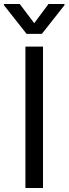

<svg xmlns="http://www.w3.org/2000/svg" viewBox="-49 -940 343 960"><path d="M166 0H78.1V-707H166ZM122.1 -824.2 193.4 -919.9H273.4V-914.1L160.2 -770.5H84L-29.3 -914.1V-919.9H49.8Z"/></svg>

Font: WEMIX Pretendard Variable
Style: Regular
Weight: 400
Designer: Base glyphs from Inter by Rasmus Andersson; Hangeul glyphs from Noto Sans CJK(Source Han Sans) by Jang Soo-young and Kan
Foundry: Kil Hyung-jin
Version: Version 1.000;Glyphs 3.2 (3208)